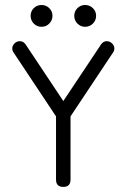

<svg xmlns="http://www.w3.org/2000/svg" viewBox="-20 -733 496 753"><path d="M356.9 -670.7Q356.9 -653.3 344.4 -640.6Q331.8 -627.9 313.7 -627.9Q295.9 -627.9 283.6 -640.6Q271.2 -653.3 271.2 -670.7Q271.2 -688.7 283.6 -701Q295.9 -713.4 313.7 -713.4Q331.8 -713.4 344.4 -701Q356.9 -688.7 356.9 -670.7ZM185.8 -670.7Q185.8 -653.3 173.2 -640.6Q160.6 -627.9 143.1 -627.9Q124.8 -627.9 112.4 -640.6Q100.1 -653.3 100.1 -670.7Q100.1 -688.7 112.4 -701Q124.8 -713.4 143.1 -713.4Q160.6 -713.4 173.2 -701Q185.8 -688.7 185.8 -670.7ZM428.5 -542.7Q428.5 -533.9 422.9 -526.4L256.6 -276.6V-28.6Q256.6 0 228.3 0Q199.7 0 199.7 -28.6V-276.6L33.7 -526.4Q28.1 -533.9 28.1 -542.7Q28.1 -554.2 37.1 -562.9Q46.1 -571.5 57.6 -571.5Q72 -571.5 80.8 -558.3L228.3 -336.7L376 -558.3Q384.8 -571.5 398.9 -571.5Q410.2 -571.5 419.3 -562.9Q428.5 -554.2 428.5 -542.7Z"/></svg>

Font: EnergyBar
Style: Regular
Weight: 400
Italic angle: -10°
Version: 1.0 2000-03-28